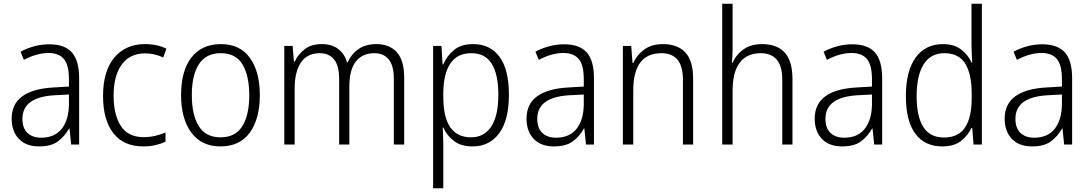

<svg xmlns="http://www.w3.org/2000/svg" viewBox="-20 -780 5881 1036"><path d="M246 -541Q329 -541 368 -497Q407 -453 407 -358V0H364L355 -87H353Q329 -44 292.5 -17Q256 10 191 10Q120 10 81.5 -31Q43 -72 43 -139Q43 -219 100.5 -260.5Q158 -302 268 -308L352 -313V-352Q352 -430 324.5 -462Q297 -494 242 -494Q209 -494 176 -484.5Q143 -475 109 -457L91 -501Q124 -519 164 -530Q204 -541 246 -541ZM274 -266Q101 -256 101 -139Q101 -89 128 -63Q155 -37 202 -37Q275 -37 313 -85Q351 -133 352 -217V-270Z M753 10Q647 10 591.5 -61.5Q536 -133 536 -262Q536 -397 597 -469.5Q658 -542 762 -542Q796 -542 825.5 -535.5Q855 -529 878 -517L861 -470Q813 -492 763 -492Q681 -492 637 -432Q593 -372 593 -263Q593 -161 632 -100.5Q671 -40 755 -40Q788 -40 817.5 -47Q847 -54 873 -65V-15Q849 -4 818.5 3Q788 10 753 10Z M1382 -267Q1382 -139 1328 -64.5Q1274 10 1169 10Q1068 10 1012.5 -64.5Q957 -139 957 -267Q957 -398 1013 -470Q1069 -542 1172 -542Q1275 -542 1328.5 -467.5Q1382 -393 1382 -267ZM1015 -267Q1015 -160 1052.5 -99.5Q1090 -39 1170 -39Q1250 -39 1287.5 -99Q1325 -159 1325 -267Q1325 -370 1289 -431.5Q1253 -493 1171 -493Q1092 -493 1053.5 -434Q1015 -375 1015 -267Z M2011 -542Q2082 -542 2121.5 -498Q2161 -454 2161 -359V0H2105V-355Q2105 -427 2077 -460Q2049 -493 2001 -493Q1935 -493 1900 -448Q1865 -403 1865 -313V0H1810V-352Q1810 -427 1782 -460Q1754 -493 1706 -493Q1638 -493 1604 -443Q1570 -393 1570 -304V0H1514V-532H1559L1566 -447H1570Q1588 -486 1623.5 -514Q1659 -542 1716 -542Q1770 -542 1804.5 -516Q1839 -490 1852 -444H1856Q1877 -490 1915.5 -516Q1954 -542 2011 -542Z M2533 -542Q2625 -542 2675.5 -473.5Q2726 -405 2726 -269Q2726 -132 2673.5 -61Q2621 10 2530 10Q2467 10 2428.5 -20Q2390 -50 2373 -91H2369Q2370 -69 2371 -44Q2372 -19 2372 4V236H2317V-532H2362L2368 -433H2372Q2391 -478 2429.5 -510Q2468 -542 2533 -542ZM2524 -493Q2447 -493 2410 -437.5Q2373 -382 2372 -280V-257Q2372 -39 2522 -39Q2592 -39 2630.5 -97Q2669 -155 2669 -269Q2669 -378 2633.5 -435.5Q2598 -493 2524 -493Z M3024 -541Q3107 -541 3146 -497Q3185 -453 3185 -358V0H3142L3133 -87H3131Q3107 -44 3070.5 -17Q3034 10 2969 10Q2898 10 2859.5 -31Q2821 -72 2821 -139Q2821 -219 2878.5 -260.5Q2936 -302 3046 -308L3130 -313V-352Q3130 -430 3102.5 -462Q3075 -494 3020 -494Q2987 -494 2954 -484.5Q2921 -475 2887 -457L2869 -501Q2902 -519 2942 -530Q2982 -541 3024 -541ZM3052 -266Q2879 -256 2879 -139Q2879 -89 2906 -63Q2933 -37 2980 -37Q3053 -37 3091 -85Q3129 -133 3130 -217V-270Z M3557 -542Q3636 -542 3678 -497Q3720 -452 3720 -356V0H3665V-349Q3665 -423 3635.5 -458Q3606 -493 3549 -493Q3397 -493 3397 -292V0H3341V-532H3386L3393 -440H3397Q3416 -483 3456 -512.5Q3496 -542 3557 -542Z M3933 -517Q3933 -496 3932 -478Q3931 -460 3929 -441H3933Q3951 -484 3991 -513Q4031 -542 4092 -542Q4173 -542 4214.5 -496Q4256 -450 4256 -354V0H4201V-348Q4201 -424 4171 -458.5Q4141 -493 4085 -493Q4011 -493 3972 -442.5Q3933 -392 3933 -289V0H3877V-760H3933Z M4579 -541Q4662 -541 4701 -497Q4740 -453 4740 -358V0H4697L4688 -87H4686Q4662 -44 4625.5 -17Q4589 10 4524 10Q4453 10 4414.5 -31Q4376 -72 4376 -139Q4376 -219 4433.5 -260.5Q4491 -302 4601 -308L4685 -313V-352Q4685 -430 4657.5 -462Q4630 -494 4575 -494Q4542 -494 4509 -484.5Q4476 -475 4442 -457L4424 -501Q4457 -519 4497 -530Q4537 -541 4579 -541ZM4607 -266Q4434 -256 4434 -139Q4434 -89 4461 -63Q4488 -37 4535 -37Q4608 -37 4646 -85Q4684 -133 4685 -217V-270Z M5065 10Q4969 10 4918.5 -59Q4868 -128 4868 -261Q4868 -398 4921 -470Q4974 -542 5068 -542Q5128 -542 5166 -513Q5204 -484 5222 -443H5226Q5225 -466 5223.5 -490.5Q5222 -515 5222 -535V-760H5278V0H5233L5226 -90H5222Q5203 -49 5165.5 -19.5Q5128 10 5065 10ZM5073 -38Q5152 -38 5187.5 -92.5Q5223 -147 5223 -248V-276Q5223 -381 5188 -437Q5153 -493 5076 -493Q5002 -493 4964 -433Q4926 -373 4926 -260Q4926 -152 4962 -95Q4998 -38 5073 -38Z M5604 -541Q5687 -541 5726 -497Q5765 -453 5765 -358V0H5722L5713 -87H5711Q5687 -44 5650.5 -17Q5614 10 5549 10Q5478 10 5439.5 -31Q5401 -72 5401 -139Q5401 -219 5458.5 -260.5Q5516 -302 5626 -308L5710 -313V-352Q5710 -430 5682.5 -462Q5655 -494 5600 -494Q5567 -494 5534 -484.5Q5501 -475 5467 -457L5449 -501Q5482 -519 5522 -530Q5562 -541 5604 -541ZM5632 -266Q5459 -256 5459 -139Q5459 -89 5486 -63Q5513 -37 5560 -37Q5633 -37 5671 -85Q5709 -133 5710 -217V-270Z"/></svg>

Font: Noto Sans Gurmukhi SemiCondensed Light
Style: Regular
Weight: 300
Width: 4
Designer: Jelle Bosma - Monotype Design Team
Foundry: Monotype Imaging Inc.
Version: Version 2.004; ttfautohint (v1.8.4.7-5d5b)